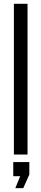

<svg xmlns="http://www.w3.org/2000/svg" viewBox="-20 -820 220 1019"><path d="M53.7 0V-800H126.2V0ZM61.4 178.5 87.1 115H50.4V40H135.7V106.4L103.4 178.5Z"/></svg>

Font: Big Shoulders Stencil Thin
Style: Regular
Weight: 100
Designer: Patric King
Foundry: XO Type Co
Version: Version 2.001